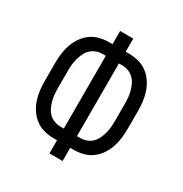

<svg xmlns="http://www.w3.org/2000/svg" viewBox="-158 -790 866 910"><g transform="rotate(30 275.0 -335.0)"><path d="M239 0V-72H221Q195 -72 169 -78.5Q143 -85 122 -100.5Q101 -116 86 -138Q71 -160 62.5 -185Q54 -210 51 -236Q48 -262 48 -289V-381Q48 -408 51 -434Q54 -460 62.5 -485Q71 -510 86 -532Q101 -554 122 -569.5Q143 -585 169 -591.5Q195 -598 221 -598H239V-670H311V-598H329Q355 -598 381 -591.5Q407 -585 428 -569.5Q449 -554 464 -532Q479 -510 487.5 -485Q496 -460 499 -434Q502 -408 502 -381V-289Q502 -262 499 -236Q496 -210 487.5 -185Q479 -160 464 -138Q449 -116 428 -100.5Q407 -85 381 -78.5Q355 -72 329 -72H311V0ZM221 -136H239V-534H221Q204 -534 187.5 -528Q171 -522 158.5 -510Q146 -498 138.5 -482Q131 -466 126.5 -449.5Q122 -433 120.5 -416Q119 -399 119 -381V-289Q119 -271 120.5 -254Q122 -237 126.5 -220.5Q131 -204 138.5 -188Q146 -172 158.5 -160Q171 -148 187.5 -142Q204 -136 221 -136ZM311 -136H329Q346 -136 362.5 -142Q379 -148 391.5 -160Q404 -172 411.5 -188Q419 -204 423.5 -220.5Q428 -237 429.5 -254Q431 -271 431 -289V-381Q431 -399 429.5 -416Q428 -433 423.5 -449.5Q419 -466 411.5 -482Q404 -498 391.5 -510Q379 -522 362.5 -528Q346 -534 329 -534H311Z"/></g></svg>

Font: Lode Term
Style: Regular
Weight: 400
Monospace: yes
Designer: Belleve Invis
Foundry: Belleve Invis
Version: Version 29.2.0